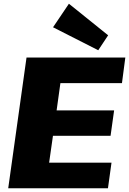

<svg xmlns="http://www.w3.org/2000/svg" viewBox="-20 -1008 691 1028"><path d="M199 -137H577L558 0H24L122 -700H651L633 -563H259L318 -668L273 -344L239 -417H591L572 -281H219L274 -354L228 -32ZM559 -819 506 -739 264 -862 349 -988Z"/></svg>

Font: Pathway Extreme 28pt ExtraBold
Style: Italic
Weight: 800
Italic angle: -8°
Designer: Eduardo Rodriguez Tunni
Foundry: Eduardo Rodriguez Tunni
Version: Version 1.001;gftools[0.9.26]